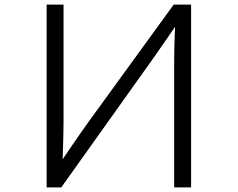

<svg xmlns="http://www.w3.org/2000/svg" viewBox="-20 -790 1040 840"><path d="M816 30V-770H740L366 -255C320 -191 254 -93 254 -93C254 -93 258 -195 258 -264V-770H184V30H248L654 -540C688 -588 746 -673 746 -673C746 -673 742 -590 742 -522V30Z"/></svg>

Font: LINE Seed JP_OTF Regular
Style: Regular
Weight: 400
Designer: LY Corporation & Fontrix & Fontworks
Version: Version 1.002